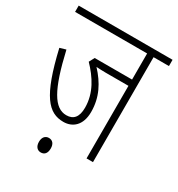

<svg xmlns="http://www.w3.org/2000/svg" viewBox="-169 -733 863 930"><g transform="rotate(30 262.5 -268.0)"><path d="M439 -587H525V-622H0V-587H403V-441H194L178 -411C231 -356 274 -291 274 -209C274 -157 253 -132 213 -132C146 -132 101 -208 55 -408L21 -398C77 -157 133 -97 217 -97C267 -97 310 -130 310 -206C310 -288 276 -351 223 -408C239 -407 257 -406 275 -406H403V0H439ZM163 45C163 73 178 86 196 86C216 86 229 73 229 45C229 20 217 5 196 5C177 5 163 19 163 45Z"/></g></svg>

Font: Noto Sans ExtraCondensed ExtraLight
Style: Italic
Weight: 200
Width: 2
Italic angle: -12°
Designer: Monotype Design Team
Foundry: Monotype Imaging Inc.
Version: Version 2.013